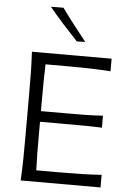

<svg xmlns="http://www.w3.org/2000/svg" viewBox="-65 -1059 748 1105"><g transform="rotate(5 309.5 -506.0)"><path d="M97.2 0Q100.6 -62.5 101.6 -120.1Q102.5 -177.7 102.5 -246.6V-495.6Q102.5 -564.9 101.6 -622.8Q100.6 -680.7 97.2 -743.7H557.6V-670.9Q504.4 -674.8 443.8 -676.5Q383.3 -678.2 300.8 -678.2H181.6Q179.7 -630.9 179.2 -584.5Q178.7 -538.1 178.7 -484.4V-407.7H308.6Q381.3 -407.7 434.3 -408.4Q487.3 -409.2 536.6 -412.6V-343.3Q484.4 -345.7 431.6 -345.9Q378.9 -346.2 307.6 -346.2H178.7V-257.8Q178.7 -204.6 179.2 -158.7Q179.7 -112.8 181.6 -65.9H307.6Q377 -65.9 439 -67.4Q501 -68.8 558.6 -72.8V0ZM349.6 -825.2Q306.2 -871.1 264.4 -917.2Q222.7 -963.4 183.6 -1011.2L256.3 -1011.7Q289.6 -965.3 325.2 -919.2Q360.8 -873 397.9 -826.7Z"/></g></svg>

Font: Pinar Regular
Style: Regular
Weight: 400
Designer: Amin Abedi
Version: Version 3.000